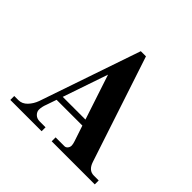

<svg xmlns="http://www.w3.org/2000/svg" viewBox="-176 -918 1106 1106"><g transform="rotate(45 377.0 -365.0)"><path d="M245 -226H430L339 -501ZM44 0V-32H78Q108 -32 131 -56Q154 -80 166 -113L377 -730H419L633 -83Q650 -32 692 -32H732V0H381V-32H453Q464 -32 472 -41.5Q480 -51 480 -64Q480 -75 474 -93L442 -189H232L211 -128Q200 -100 200 -77Q200 -60 214 -46Q228 -32 252 -32H299V0Z"/></g></svg>

Font: Old Standard TT
Style: Bold
Weight: 700
Designer: Alexey Kryukov <alexios@thessalonica.org.ru>
Version: Version 2.2